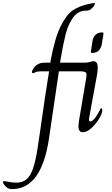

<svg xmlns="http://www.w3.org/2000/svg" viewBox="-174 -895 769 1314"><path d="M526 -141Q526 -119 504 -82.5Q482 -46 451 -18Q420 10 393 10Q363 10 363 -31Q363 -49 370 -89L415 -355Q418 -372 418 -382Q418 -397 410.5 -401Q403 -405 383 -407H229L161 55Q109 399 -91 399Q-105 399 -114.5 395.5Q-124 392 -135 381Q-154 362 -154 350Q-154 345 -146 345Q-135 345 -122 348Q-94 355 -62 355Q-19 355 8 331.5Q35 308 52.5 256.5Q70 205 84 115Q86 104 103 -14Q139 -271 162 -407H109Q82 -407 68.5 -400.5Q55 -394 52 -394Q45 -394 45 -403Q45 -411 51 -420Q61 -440 81.5 -453Q102 -466 129 -466H171L172 -477Q200 -631 239.5 -712Q279 -793 322.5 -823Q366 -853 429 -867Q469 -875 470 -875Q475 -875 475 -870Q475 -858 455 -839Q445 -828 436.5 -825Q428 -822 413 -822Q360 -822 326.5 -775.5Q293 -729 276 -663Q259 -597 242 -497L237 -466H405Q423 -466 443 -471L450 -474Q458 -476 465 -476H467Q495 -475 495 -432Q495 -407 489 -377L436 -88Q435 -83 435 -76Q435 -64 444 -64Q470 -64 510 -143Q513 -154 520 -154Q526 -154 526 -141ZM459 -613Q463 -641 480 -657Q497 -673 522 -673H526Q531 -673 532.5 -671.5Q534 -670 534 -663L523 -594Q518 -565 501.5 -549Q485 -533 460 -533H455Q450 -533 448.5 -535Q447 -537 448 -543Z"/></svg>

Font: Charm
Style: Regular
Weight: 400
Designer: Katatrad Aksorn Co.,Ltd.
Foundry: Cadson Demak Co.,Ltd.
Version: Version 1.001